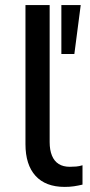

<svg xmlns="http://www.w3.org/2000/svg" viewBox="-20 -725 355 754"><path d="M234 9Q159 9 119.5 -34.5Q80 -78 80 -159V-705H175V-167Q175 -136 184 -114Q193 -92 210.5 -81Q228 -70 254 -70Q267 -70 279 -71Q291 -72 304 -76V0Q287 4 270.5 6.5Q254 9 234 9ZM221 -513V-705H297L272 -513Z"/></svg>

Font: Nunito Sans 10pt Medium
Style: Regular
Weight: 500
Designer: Vernon Adams
Foundry: Vernon Adams
Version: Version 3.101;gftools[0.9.27]